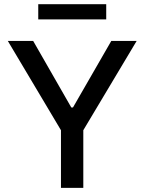

<svg xmlns="http://www.w3.org/2000/svg" viewBox="-20 -904 694 924"><path d="M139.6 -707 323.2 -386.7H331.1L515.6 -707H637.7L380.9 -277.3V0H273.4V-277.3L17.6 -707ZM491.2 -810.5H164.1V-883.8H491.2Z"/></svg>

Font: Pretendard Medium
Style: Regular
Weight: 500
Designer: Base glyphs from Inter by Rasmus Andersson; Hangeul glyphs from Noto Sans CJK(Source Han Sans) by Jang Soo-young and Kan
Foundry: Kil Hyung-jin
Version: Version 1.309